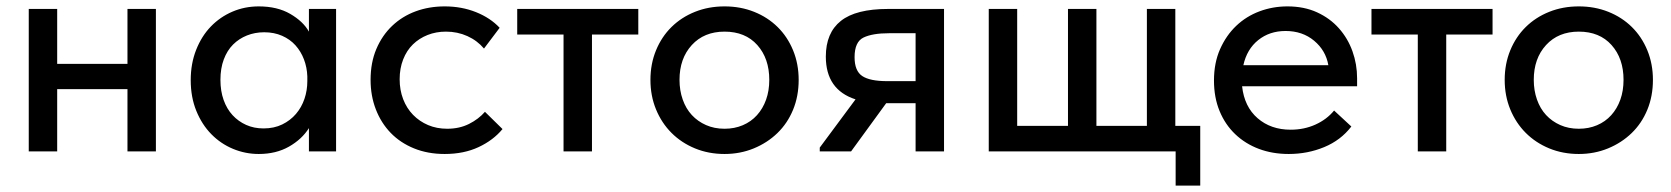

<svg xmlns="http://www.w3.org/2000/svg" viewBox="-20 -474 5232 601"><path d="M379 -195H159V0H70V-446H159V-274H379V-446H468V0H379Z M790 8Q748 8 709.5 -8Q671 -24 641.5 -54Q612 -84 594.5 -127Q577 -170 577 -223Q577 -275 594 -318Q611 -361 640 -391Q669 -421 707.5 -437.5Q746 -454 790 -454Q848 -454 888.5 -430.5Q929 -407 947 -375V-446H1032V0H947V-73Q925 -38 884.5 -15Q844 8 790 8ZM805 -72Q838 -72 863.5 -84.5Q889 -97 906.5 -117.5Q924 -138 933 -164.5Q942 -191 942 -220V-235Q941 -263 931.5 -288Q922 -313 905 -332Q888 -351 863 -362Q838 -373 807 -373Q778 -373 753 -363Q728 -353 709.5 -334.5Q691 -316 680.5 -288Q670 -260 670 -224Q670 -189 680 -161Q690 -133 708 -113.5Q726 -94 750.5 -83Q775 -72 805 -72Z M1372 8Q1319 8 1276 -9.5Q1233 -27 1203 -58Q1173 -89 1156.5 -131.5Q1140 -174 1140 -224Q1140 -278 1158 -320.5Q1176 -363 1207.5 -393Q1239 -423 1281 -438.5Q1323 -454 1372 -454Q1425 -454 1470 -436Q1515 -418 1544 -387L1495 -322Q1474 -347 1443 -361Q1412 -375 1376 -375Q1345 -375 1318.5 -364.5Q1292 -354 1272.5 -335Q1253 -316 1242 -288Q1231 -260 1231 -226Q1231 -192 1242 -163.5Q1253 -135 1273 -114.5Q1293 -94 1320 -82.5Q1347 -71 1380 -71Q1418 -71 1448 -86Q1478 -101 1498 -124L1553 -70Q1524 -35 1478 -13.5Q1432 8 1372 8Z M1744 -366H1599V-446H1978V-366H1833V0H1744Z M2248 8Q2198 8 2155.5 -9.5Q2113 -27 2082 -58Q2051 -89 2033.5 -131.5Q2016 -174 2016 -224Q2016 -274 2033.5 -316.5Q2051 -359 2082 -389.5Q2113 -420 2155.5 -437Q2198 -454 2248 -454Q2298 -454 2340.5 -437Q2383 -420 2414 -389.5Q2445 -359 2462.5 -316.5Q2480 -274 2480 -224Q2480 -173 2462.5 -130.5Q2445 -88 2413.5 -57.5Q2382 -27 2339.5 -9.5Q2297 8 2248 8ZM2248 -71Q2279 -71 2305 -82Q2331 -93 2349.5 -113.5Q2368 -134 2378 -162Q2388 -190 2388 -224Q2388 -291 2350.5 -333Q2313 -375 2248 -375Q2184 -375 2145.5 -333Q2107 -291 2107 -224Q2107 -191 2117 -162.5Q2127 -134 2145.5 -114Q2164 -94 2190 -82.5Q2216 -71 2248 -71Z M2546 -12 2658 -163Q2565 -193 2565 -297Q2565 -371 2612 -408.5Q2659 -446 2760 -446H2935V0H2846V-151H2754L2644 0H2546ZM2846 -220V-370H2763Q2711 -370 2683 -356.5Q2655 -343 2655 -295Q2655 -252 2679 -236Q2703 -220 2757 -220Z M3660 0H3075V-446H3164V-80H3323V-446H3412V-80H3570V-446H3659V-80H3737V107H3660Z M4014 8Q3963 8 3920.5 -8Q3878 -24 3846.5 -54Q3815 -84 3797.5 -126.5Q3780 -169 3780 -222Q3780 -277 3799 -320Q3818 -363 3849.5 -393Q3881 -423 3922.5 -438.5Q3964 -454 4010 -454Q4062 -454 4102.5 -435.5Q4143 -417 4171 -385.5Q4199 -354 4213.5 -313.5Q4228 -273 4228 -229V-204H3868Q3875 -140 3916.5 -104Q3958 -68 4020 -68Q4062 -68 4097.5 -84Q4133 -100 4156 -128L4210 -78Q4177 -35 4125 -13.5Q4073 8 4014 8ZM4004 -377Q3954 -377 3918.5 -348.5Q3883 -320 3872 -270H4138Q4130 -316 4093.5 -346.5Q4057 -377 4004 -377Z M4418 -366H4273V-446H4652V-366H4507V0H4418Z M4922 8Q4872 8 4829.5 -9.5Q4787 -27 4756 -58Q4725 -89 4707.5 -131.5Q4690 -174 4690 -224Q4690 -274 4707.5 -316.5Q4725 -359 4756 -389.5Q4787 -420 4829.5 -437Q4872 -454 4922 -454Q4972 -454 5014.5 -437Q5057 -420 5088 -389.5Q5119 -359 5136.5 -316.5Q5154 -274 5154 -224Q5154 -173 5136.5 -130.5Q5119 -88 5087.5 -57.5Q5056 -27 5013.5 -9.5Q4971 8 4922 8ZM4922 -71Q4953 -71 4979 -82Q5005 -93 5023.5 -113.5Q5042 -134 5052 -162Q5062 -190 5062 -224Q5062 -291 5024.5 -333Q4987 -375 4922 -375Q4858 -375 4819.5 -333Q4781 -291 4781 -224Q4781 -191 4791 -162.5Q4801 -134 4819.5 -114Q4838 -94 4864 -82.5Q4890 -71 4922 -71Z"/></svg>

Font: Tilda Sans Medium
Style: Regular
Weight: 500
Designer: ParaType Ltd
Foundry: ParaType Ltd
Version: Version 1.009